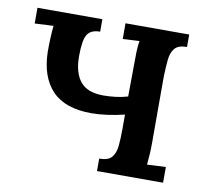

<svg xmlns="http://www.w3.org/2000/svg" viewBox="-62 -569 695 638"><g transform="rotate(10 285.5 -250.0)"><path d="M304 0V-42Q334 -42 346 -56Q358 -70 360.5 -95Q363 -120 363 -153V-201Q335 -194 305.5 -190Q276 -186 252 -186Q163 -186 119.5 -231.5Q76 -277 74 -361Q74 -388 75 -410Q76 -432 78 -450L15 -447V-500H234V-458Q203 -458 191 -439Q179 -420 179 -365Q179 -310 203 -280.5Q227 -251 281 -251Q300 -251 321.5 -253.5Q343 -256 363 -262L364 -376Q364 -394 364.5 -413Q365 -432 368 -450L312 -447V-500H527V-458Q498 -458 486 -444Q474 -430 471.5 -405Q469 -380 468 -347V-124Q468 -106 467 -87.5Q466 -69 464 -50L527 -53V0Z"/></g></svg>

Font: Lora Medium
Style: Regular
Weight: 500
Designer: Olga Karpushina, Alexei Vanyashin (Cyrillic)
Foundry: Cyreal
Version: Version 3.004